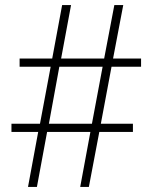

<svg xmlns="http://www.w3.org/2000/svg" viewBox="-20 -734 599 754"><path d="M90 0 130 -216H25V-248H137L179 -472H57V-504H185L224 -714H259L220 -504H389L429 -714H464L424 -504H534V-472H418L376 -248H502V-216H370L329 0H295L335 -216H165L125 0ZM172 -248H341L383 -472H213Z"/></svg>

Font: Noto Serif Tamil ExtraLight
Style: Regular
Weight: 200
Designer: Indian Type Foundry, Tom Grace, and the Monotype Design Team
Foundry: Monotype Imaging Inc.
Version: Version 2.004; ttfautohint (v1.8.4.7-5d5b)